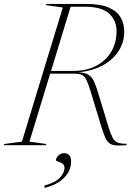

<svg xmlns="http://www.w3.org/2000/svg" viewBox="-63 -735 694 972"><path d="M86 -18 171.5 -6 169.5 0H-43L-41.5 -6L48 -18L255 -697L169.5 -709L171.5 -715H375.5Q447 -715 488.8 -696.2Q530.5 -677.5 548.2 -645.8Q566 -614 566 -574.5Q566 -523.5 539 -479.2Q512 -435 460.2 -405.8Q408.5 -376.5 334 -369Q366 -367.5 383.2 -357.5Q400.5 -347.5 410.5 -327.5Q420.5 -307.5 430.5 -275.5L485.5 -94.5Q497 -57 506.8 -38.2Q516.5 -19.5 532.8 -13.2Q549 -7 579 -7L576.5 0Q543.5 2.5 523.2 1Q503 -0.5 490.5 -10Q478 -19.5 468.8 -41Q459.5 -62.5 448 -100L395.5 -273.5Q383.5 -313 373.8 -331.8Q364 -350.5 350.8 -356.2Q337.5 -362 315 -362H191ZM306.5 -376Q376 -376 425.2 -402.5Q474.5 -429 500.8 -474.5Q527 -520 527 -577Q527 -631 489.8 -666Q452.5 -701 364.5 -701H294.5L195.5 -376ZM220.5 76Q220.5 64 232.5 52.2Q244.5 40.5 263 40.5Q279 40.5 288 51.5Q297 62.5 297 81.5Q297 128.5 262.2 164.2Q227.5 200 162.5 216.5V204Q218.5 189 241 163.8Q263.5 138.5 263.5 115.5Q263.5 100 252.8 93Q242 86 231.2 83Q220.5 80 220.5 76Z"/></svg>

Font: Newsreader Display ExtraLight
Style: Italic
Weight: 275
Italic angle: -17°
Designer: Hugues Gentile
Foundry: Production Type
Version: Version 1.001